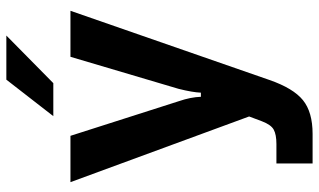

<svg xmlns="http://www.w3.org/2000/svg" viewBox="-220 -583 1005 605"><g transform="rotate(-90 282.5 -280.5)"><path d="M70 202V88H131Q161 88 176.5 79.5Q192 71 203 42L218 2L11 -561H157L266 -220Q279 -182 280 -150H293Q294 -176 305 -220L406 -561H551L333 66Q307 141 269.5 171.5Q232 202 163 202ZM323 -615H219L334 -763H473Z"/></g></svg>

Font: Open Sauce Sans
Style: Bold
Weight: 700
Designer: Alfredo Marco Pradil
Foundry: Creative Sauce Fz LLC
Version: Version 1.477